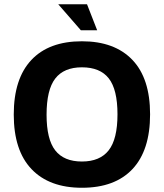

<svg xmlns="http://www.w3.org/2000/svg" viewBox="-20 -874 775 907"><path d="M45 -333Q45 -502 128 -590.5Q211 -679 367 -679Q521 -679 605 -591.5Q689 -504 689 -334Q689 -164 606 -75.5Q523 13 367 13Q213 13 129 -75Q45 -163 45 -333ZM535 -334Q535 -451 494 -503.5Q453 -556 367 -556Q282 -556 241 -503Q200 -450 200 -332Q200 -216 241 -163.5Q282 -111 367 -111Q452 -111 493.5 -164Q535 -217 535 -334ZM391 -854 439 -731H362L255 -854Z"/></svg>

Font: XXII Aven Bold
Style: Regular
Weight: 700
Designer: Lecter Johnson
Foundry: Doubletwo Studios
Version: Version 1.001